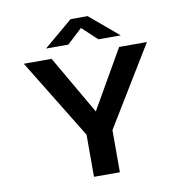

<svg xmlns="http://www.w3.org/2000/svg" viewBox="-95 -995 1065 1088"><g transform="rotate(-10 437.5 -451.5)"><path d="M358 0V-242.5L77.5 -700H237.5L432.5 -363L626 -700H786L507 -242.5V0ZM216.5 -763 382.5 -903H480.5L646.5 -763H518L431.5 -843.5L345 -763Z"/></g></svg>

Font: Trispace SemiExpanded SemiBold
Style: Regular
Weight: 600
Width: 6
Designer: Tyler Finck
Foundry: Etcetera Type Company
Version: Version 1.210; ttfautohint (v1.8.3)